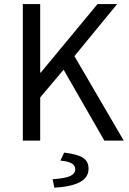

<svg xmlns="http://www.w3.org/2000/svg" viewBox="-20 -676 619 923"><path d="M89.7 0V-656.3H173.2V-327.1H176L448.7 -656.3H543.1L337.7 -406.2L574.8 0H481.6L285.8 -341L173.2 -207.5V0ZM241.2 226.3 233 185.6Q295.6 181.3 318.7 169.7Q341.8 158 341.8 138.2Q341.8 118.6 323.6 108.9Q305.3 99.1 270.4 96.1L288.5 57.6Q354.3 65.5 380 83Q405.7 100.5 405.7 134.7Q405.7 178 363.1 200Q320.6 222 241.2 226.3Z"/></svg>

Font: SourceSans3VF
Style: Regular
Weight: 200
Designer: Paul D. Hunt
Foundry: Adobe
Version: Version 3.052;hotconv 1.1.0;makeotfexe 2.6.0